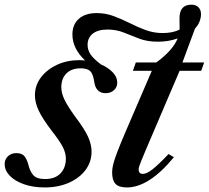

<svg xmlns="http://www.w3.org/2000/svg" viewBox="-48 -792 894 822"><path d="M144 10.5Q94 10.5 55.2 -3Q16.5 -16.5 -5.8 -39.2Q-28 -62 -28 -90Q-28 -109.5 -14 -123Q0 -136.5 22 -136.5Q47 -136.5 57.8 -121.8Q68.5 -107 74 -85Q80 -59.5 94.2 -42.5Q108.5 -25.5 145 -25.5Q188 -25.5 211 -49.8Q234 -74 234 -113Q234 -136.5 221.2 -162Q208.5 -187.5 172 -234Q134 -284 117.8 -318.2Q101.5 -352.5 101.5 -384.5Q101.5 -426.5 127.2 -460.5Q153 -494.5 196 -514.5Q239 -534.5 291 -534.5Q303.5 -534.5 316.5 -533Q262 -584 262 -644.5Q262 -687 289.5 -711.5Q317 -736 366 -736Q404 -736 439 -723Q474 -710 507.5 -693Q541 -676 575.8 -663.2Q610.5 -650.5 648 -650.5Q691 -650.5 720.5 -665Q721 -668.5 721 -671.5Q721 -674.5 721 -677.5L720.5 -710.5Q719 -772 771.5 -772Q790.5 -772 801.5 -761Q812.5 -750 812.5 -731Q812.5 -715.5 806 -699.2Q799.5 -683 787 -670L733 -524.5H826L813.5 -489H721L611 -231.5Q588.5 -179.5 575.5 -148.5Q562.5 -117.5 556 -101.5Q549.5 -85.5 547.5 -78.5Q545.5 -71.5 545.5 -67Q545.5 -47.5 564 -47.5Q580 -47.5 605.8 -67.8Q631.5 -88 673.5 -132.5L696.5 -119Q590 10.5 495 10.5Q460.5 10.5 446.2 -5.2Q432 -21 432 -54Q432 -68 436.2 -86.5Q440.5 -105 452.8 -137.8Q465 -170.5 489 -226.5L602 -489H521L533.5 -524.5H621Q653.5 -548 677.8 -574.5Q702 -601 712.5 -627.5Q673.5 -613.5 628.5 -613.5Q582.5 -613.5 548.2 -626.5Q514 -639.5 482.2 -652.5Q450.5 -665.5 412 -665.5Q371.5 -665.5 349.2 -648Q327 -630.5 327 -600Q327 -578.5 339.2 -559.8Q351.5 -541 384.5 -516Q415.5 -502.5 434.8 -482.2Q454 -462 454 -438.5Q454 -418.5 439.8 -405.8Q425.5 -393 404 -393Q362.5 -393 355.5 -441.5Q350.5 -476 338 -487.8Q325.5 -499.5 297.5 -499.5Q258 -499.5 236.2 -477.5Q214.5 -455.5 214.5 -418.5Q214.5 -393.5 228.2 -365Q242 -336.5 274 -292.5Q314 -239.5 329 -206.5Q344 -173.5 344 -143Q344 -98.5 317.8 -63.8Q291.5 -29 246 -9.2Q200.5 10.5 144 10.5Z"/></svg>

Font: Libre Caslon Text Medium Italic
Style: Regular
Weight: 500
Italic angle: -22.583°
Designer: Pablo Impallari, Rodrigo Fuenzalida, Katja Schimmel
Foundry: Pablo Impallari, Rodrigo Fuenzalida
Version: Version 2.000